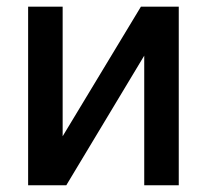

<svg xmlns="http://www.w3.org/2000/svg" viewBox="-20 -550 614 570"><path d="M398.4 -530.3H510.7V0H408.2V-384.8L176.8 0H63.5V-530.3H166V-145.5Z"/></svg>

Font: Pretendard JP Medium
Style: Regular
Weight: 500
Designer: Base glyphs from Inter by Rasmus Andersson; Hangeul glyphs from Noto Sans CJK(Source Han Sans) by Jang Soo-young and Kan
Foundry: Kil Hyung-jin
Version: Version 1.309